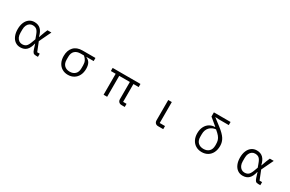

<svg xmlns="http://www.w3.org/2000/svg" viewBox="177 -2251 5646 3739"><g transform="rotate(30 3000.0 -382.0)"><path d="M202 -271Q202 -356 229 -420Q256 -484 305.5 -519Q355 -554 420 -554Q507 -554 560 -503Q613 -452 637 -346H641L682 -460L716 -541H804L676 -273L757 -70H814V0H766Q727 0 708 -18.5Q689 -37 674 -84L639 -195H635Q611 -89 559.5 -38Q508 13 420 13Q355 13 305.5 -22Q256 -57 229 -121.5Q202 -186 202 -271ZM568 -184 600 -271 568 -358Q542 -430 508.5 -456.5Q475 -483 420 -483Q384 -483 353 -463Q322 -443 303.5 -403.5Q285 -364 285 -309V-233Q285 -178 303.5 -138.5Q322 -99 353 -78.5Q384 -58 420 -58Q475 -58 508 -84.5Q541 -111 568 -184Z M1239 -265Q1239 -392 1308 -466.5Q1377 -541 1504 -541H1795V-471H1636V-465Q1693 -440 1719 -391.5Q1745 -343 1745 -265Q1745 -182 1713 -119Q1681 -56 1623.5 -21.5Q1566 13 1491 13Q1416 13 1359 -21.5Q1302 -56 1270.5 -119Q1239 -182 1239 -265ZM1659 -232V-296Q1659 -354 1639.5 -394.5Q1620 -435 1577 -471H1504Q1419 -471 1372 -426.5Q1325 -382 1325 -296V-232Q1325 -147 1370.5 -102.5Q1416 -58 1492 -58Q1568 -58 1613.5 -102.5Q1659 -147 1659 -232Z M2290 0V-471H2182V-541H2807V-471H2689V-70H2766V0H2696Q2655 0 2632 -23.5Q2609 -47 2609 -83V-471H2370V0Z M3517 0Q3476 0 3454 -23.5Q3432 -47 3432 -86V-541H3512V-70H3631V0Z M4244 -263Q4244 -350 4276.5 -413Q4309 -476 4364 -508.5Q4419 -541 4485 -541V-546L4466 -563L4322 -683V-777H4697V-707H4474L4395 -712V-708L4552 -587Q4665 -500 4710 -428.5Q4755 -357 4755 -271Q4755 -184 4723 -120Q4691 -56 4633 -21.5Q4575 13 4499 13Q4424 13 4366 -21.5Q4308 -56 4276 -118.5Q4244 -181 4244 -263ZM4669 -233V-253Q4669 -308 4657.5 -346.5Q4646 -385 4615.5 -423Q4585 -461 4524 -511Q4438 -502 4384 -444.5Q4330 -387 4330 -290V-234Q4330 -148 4376 -103Q4422 -58 4499 -58Q4577 -58 4623 -103Q4669 -148 4669 -233Z M5202 -271Q5202 -356 5229 -420Q5256 -484 5305.5 -519Q5355 -554 5420 -554Q5507 -554 5560 -503Q5613 -452 5637 -346H5641L5682 -460L5716 -541H5804L5676 -273L5757 -70H5814V0H5766Q5727 0 5708 -18.5Q5689 -37 5674 -84L5639 -195H5635Q5611 -89 5559.5 -38Q5508 13 5420 13Q5355 13 5305.5 -22Q5256 -57 5229 -121.5Q5202 -186 5202 -271ZM5568 -184 5600 -271 5568 -358Q5542 -430 5508.5 -456.5Q5475 -483 5420 -483Q5384 -483 5353 -463Q5322 -443 5303.5 -403.5Q5285 -364 5285 -309V-233Q5285 -178 5303.5 -138.5Q5322 -99 5353 -78.5Q5384 -58 5420 -58Q5475 -58 5508 -84.5Q5541 -111 5568 -184Z"/></g></svg>

Font: IBM Plex Sans JP
Style: Regular
Weight: 400
Designer: Mike Abbink; Paul van der Laan; Pieter van Rosmalen; Wujin Sim; Yejin Wi; Jinhee Kim; Boomi Park; Yona Kim; Kichan Ma
Foundry: Sandoll Inc.
Version: Version 1.001